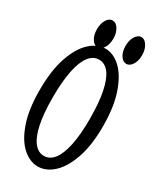

<svg xmlns="http://www.w3.org/2000/svg" viewBox="-191 -784 707 850"><g transform="rotate(30 162.0 -359.0)"><path d="M156.7 4.4Q115.7 4.4 78.6 -28.6Q41.5 -61.5 18.3 -128.2Q-4.9 -194.8 -4.9 -293.5Q-4.9 -393.6 18.3 -461.4Q41.5 -529.3 78.6 -563.5Q115.7 -597.7 156.7 -597.7Q197.8 -597.7 234.4 -563.5Q271 -529.3 294.7 -461.4Q318.4 -393.6 318.4 -293.5Q318.4 -195.3 294.7 -128.4Q271 -61.5 234.4 -28.6Q197.8 4.4 156.7 4.4ZM156.7 -49.8Q186.5 -49.8 207.8 -77.4Q229 -105 240.2 -159.2Q251.5 -213.4 251.5 -293.5Q251.5 -375 240.2 -430.4Q229 -485.8 207.8 -513.7Q186.5 -541.5 156.7 -541.5Q127 -541.5 105.5 -513.7Q84 -485.8 72.8 -430.4Q61.5 -375 61.5 -293.5Q61.5 -213.4 72.8 -159.2Q84 -105 105.5 -77.4Q127 -49.8 156.7 -49.8ZM121.6 -585Q105 -585 92.5 -604.2Q80.1 -623.5 80.1 -653.3Q80.1 -682.6 92 -702.1Q104 -721.7 121.6 -721.7Q139.2 -721.7 151.6 -701.7Q164.1 -681.6 164.1 -653.3Q164.1 -623.5 151.6 -604.2Q139.2 -585 121.6 -585ZM269 -585Q251.5 -585 239 -604.2Q226.6 -623.5 226.6 -653.3Q226.6 -682.6 239.3 -702.1Q252 -721.7 269 -721.7Q285.6 -721.7 298.3 -701.7Q311 -681.6 311 -653.3Q311 -623.5 298.3 -604.2Q285.6 -585 269 -585Z"/></g></svg>

Font: Scarab Serif
Style: Condensed
Weight: 400
Designer: John Roberts
Foundry: Scarab
Version: 1.0